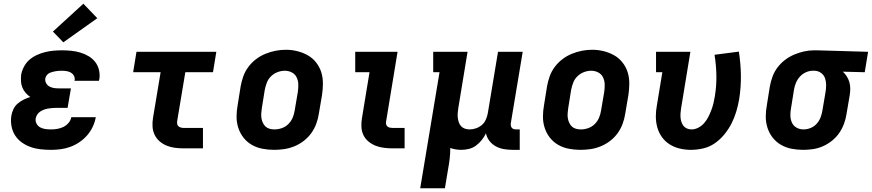

<svg xmlns="http://www.w3.org/2000/svg" viewBox="-20 -799 4695 1034"><path d="M256 8Q227 8 199 5Q171 2 145.5 -7Q120 -16 98 -31.5Q76 -47 61.5 -69.5Q47 -92 42 -119.5Q37 -147 41 -175Q44 -193 52 -210.5Q60 -228 75 -241Q90 -254 107.5 -262.5Q125 -271 143 -277Q129 -286 118 -299Q107 -312 100.5 -327.5Q94 -343 93 -361Q92 -379 94 -397Q98 -419 109.5 -440.5Q121 -462 139 -477.5Q157 -493 179 -503Q201 -513 223.5 -518.5Q246 -524 268.5 -526Q291 -528 314 -528Q339 -528 364 -525.5Q389 -523 412.5 -516Q436 -509 457 -496.5Q478 -484 492.5 -465.5Q507 -447 513 -422.5Q519 -398 515 -373Q514 -371 513.5 -368.5Q513 -366 513 -364H381Q381 -365 381 -365.5Q381 -366 382 -367Q384 -380 378 -391Q372 -402 361.5 -408Q351 -414 338.5 -416Q326 -418 314 -418Q305 -418 296.5 -417.5Q288 -417 279.5 -415.5Q271 -414 262 -411.5Q253 -409 245 -405Q237 -401 231.5 -393.5Q226 -386 224 -377Q222 -364 228 -352Q234 -340 245.5 -333.5Q257 -327 270 -325Q283 -323 297 -323H362L344 -218H280Q269 -218 258.5 -217Q248 -216 237 -214Q226 -212 215.5 -208Q205 -204 195.5 -197.5Q186 -191 180 -181Q174 -171 172 -160Q170 -145 177.5 -132Q185 -119 197.5 -112.5Q210 -106 225 -104Q240 -102 256 -102Q272 -102 289 -105Q306 -108 321.5 -115.5Q337 -123 349 -137Q361 -151 364 -168H496Q491 -141 479.5 -116.5Q468 -92 450 -71Q432 -50 408.5 -34Q385 -18 359.5 -8.5Q334 1 307.5 4.5Q281 8 256 8ZM321 -571 265 -629 429 -779 504 -701Z M969 0Q946 0 922.5 -3Q899 -6 878 -14.5Q857 -23 840 -37.5Q823 -52 813 -72.5Q803 -93 801.5 -116.5Q800 -140 804 -164L845 -410H697L715 -520H1145L1127 -410H978L934 -146Q933 -138 934.5 -130.5Q936 -123 941.5 -118.5Q947 -114 954.5 -112Q962 -110 969 -110H1073V0Z M1456 8Q1424 8 1393 2Q1362 -4 1336 -19Q1310 -34 1291.5 -57.5Q1273 -81 1263.5 -110Q1254 -139 1254 -170.5Q1254 -202 1260 -234L1276 -334Q1281 -362 1290.5 -388.5Q1300 -415 1317.5 -438.5Q1335 -462 1358.5 -480Q1382 -498 1409 -509Q1436 -520 1463.5 -525.5Q1491 -531 1519 -531Q1551 -531 1581 -523.5Q1611 -516 1637 -501.5Q1663 -487 1682 -463Q1701 -439 1710 -410.5Q1719 -382 1719 -350Q1719 -318 1714 -286L1697 -186Q1693 -159 1683 -132Q1673 -105 1656 -81.5Q1639 -58 1615.5 -40Q1592 -22 1565 -11Q1538 0 1510.5 4Q1483 8 1456 8ZM1458 -102Q1478 -102 1498 -109Q1518 -116 1533 -131Q1548 -146 1556 -165Q1564 -184 1567 -204L1584 -304Q1587 -324 1586.5 -344.5Q1586 -365 1577.5 -382.5Q1569 -400 1551.5 -409Q1534 -418 1514 -418Q1494 -418 1474.5 -410.5Q1455 -403 1440 -388.5Q1425 -374 1417.5 -355Q1410 -336 1406 -316L1390 -216Q1388 -203 1387 -189Q1386 -175 1388 -162.5Q1390 -150 1395.5 -138Q1401 -126 1410 -117.5Q1419 -109 1432 -105.5Q1445 -102 1458 -102Z M2094 0Q2071 0 2047.5 -3Q2024 -6 2003.5 -14Q1983 -22 1965.5 -36Q1948 -50 1938 -70Q1928 -90 1926.5 -113.5Q1925 -137 1929 -161L1970 -410H1893V-520H2121L2059 -143Q2058 -135 2060 -128Q2062 -121 2067.5 -117Q2073 -113 2080 -111.5Q2087 -110 2094 -110H2159V0Z M2243 215 2347 -410H2313V-520H2498L2448 -216Q2446 -203 2445 -190Q2444 -177 2445.5 -164.5Q2447 -152 2451 -140Q2455 -128 2463.5 -119Q2472 -110 2484 -106Q2496 -102 2509 -102Q2526 -102 2543.5 -108Q2561 -114 2575 -126Q2589 -138 2596.5 -155Q2604 -172 2607 -189L2662 -520H2795L2731 -136Q2730 -129 2731 -122.5Q2732 -116 2736 -111Q2740 -106 2746.5 -104Q2753 -102 2759 -102H2779V8H2741Q2717 8 2693.5 4Q2670 0 2650 -11Q2630 -22 2616 -40Q2602 -58 2597 -81Q2588 -62 2574.5 -45Q2561 -28 2543.5 -15Q2526 -2 2505 3Q2484 8 2464 8Q2449 8 2434 5.5Q2419 3 2405 -2Q2405 26 2402 53Q2399 80 2394 107L2376 215Z M3106 8Q3074 8 3043 2Q3012 -4 2986 -19Q2960 -34 2941.5 -57.5Q2923 -81 2913.5 -110Q2904 -139 2904 -170.5Q2904 -202 2910 -234L2926 -334Q2931 -362 2940.5 -388.5Q2950 -415 2967.5 -438.5Q2985 -462 3008.5 -480Q3032 -498 3059 -509Q3086 -520 3113.5 -525.5Q3141 -531 3169 -531Q3201 -531 3231 -523.5Q3261 -516 3287 -501.5Q3313 -487 3332 -463Q3351 -439 3360 -410.5Q3369 -382 3369 -350Q3369 -318 3364 -286L3347 -186Q3343 -159 3333 -132Q3323 -105 3306 -81.5Q3289 -58 3265.5 -40Q3242 -22 3215 -11Q3188 0 3160.5 4Q3133 8 3106 8ZM3108 -102Q3128 -102 3148 -109Q3168 -116 3183 -131Q3198 -146 3206 -165Q3214 -184 3217 -204L3234 -304Q3237 -324 3236.5 -344.5Q3236 -365 3227.5 -382.5Q3219 -400 3201.5 -409Q3184 -418 3164 -418Q3144 -418 3124.5 -410.5Q3105 -403 3090 -388.5Q3075 -374 3067.5 -355Q3060 -336 3056 -316L3040 -216Q3038 -203 3037 -189Q3036 -175 3038 -162.5Q3040 -150 3045.5 -138Q3051 -126 3060 -117.5Q3069 -109 3082 -105.5Q3095 -102 3108 -102Z M3701 8Q3670 8 3640.5 1Q3611 -6 3586.5 -21.5Q3562 -37 3545 -60.5Q3528 -84 3520 -112.5Q3512 -141 3512 -172Q3512 -203 3518 -234L3547 -410H3513V-520H3698L3648 -216Q3646 -203 3645 -190.5Q3644 -178 3645 -165.5Q3646 -153 3650 -141.5Q3654 -130 3661 -121Q3668 -112 3679.5 -107Q3691 -102 3704 -102Q3723 -102 3741 -111.5Q3759 -121 3772.5 -136.5Q3786 -152 3795 -170Q3804 -188 3811 -206.5Q3818 -225 3822.5 -244Q3827 -263 3830 -282Q3839 -338 3838 -393.5Q3837 -449 3828 -504L3959 -521Q3969 -458 3970 -394.5Q3971 -331 3961 -266Q3955 -232 3945.5 -199.5Q3936 -167 3920.5 -136Q3905 -105 3882.5 -77Q3860 -49 3831 -28.5Q3802 -8 3768 0Q3734 8 3701 8Z M4305 8Q4273 8 4242.5 2Q4212 -4 4186 -19Q4160 -34 4141.5 -57.5Q4123 -81 4113.5 -110Q4104 -139 4104 -170.5Q4104 -202 4110 -234L4126 -334Q4131 -361 4140.5 -387Q4150 -413 4167.5 -436Q4185 -459 4208 -476.5Q4231 -494 4257 -505Q4283 -516 4310 -522Q4337 -528 4364 -528Q4368 -528 4372.5 -528Q4377 -528 4381 -528L4655 -520L4637 -410L4519 -413Q4531 -402 4540 -388Q4549 -374 4554 -357Q4559 -340 4559 -322Q4559 -304 4556 -286L4539 -186Q4535 -159 4525.5 -133Q4516 -107 4500 -83.5Q4484 -60 4461 -41.5Q4438 -23 4412 -11.5Q4386 0 4359 4Q4332 8 4305 8ZM4307 -102Q4326 -102 4345 -109.5Q4364 -117 4378 -132.5Q4392 -148 4399 -166.5Q4406 -185 4409 -204L4426 -304Q4429 -323 4429 -342Q4429 -361 4423 -378Q4417 -395 4402 -406Q4387 -417 4368 -418H4363Q4361 -418 4359.5 -418Q4358 -418 4357 -418Q4338 -418 4319.5 -409.5Q4301 -401 4287.5 -386Q4274 -371 4266.5 -353Q4259 -335 4256 -316L4240 -216Q4236 -196 4236.5 -176Q4237 -156 4245 -138.5Q4253 -121 4270 -111.5Q4287 -102 4307 -102Z"/></svg>

Font: Iosevka Etoile XBdObl
Style: Regular
Weight: 800
Italic angle: -9°
Designer: Belleve Invis
Foundry: Belleve Invis
Version: Version 15.5.2; ttfautohint (v1.8.4)